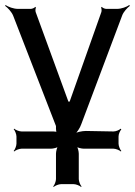

<svg xmlns="http://www.w3.org/2000/svg" viewBox="-35 -519 533 758"><path d="M50 68H166C175 68 192 64 197 59L195 57C190 62 186 79 186 88V188C186 197 180 212 175 217L177 219C182 214 197 208 206 208H256C265 208 280 214 285 219L287 217C282 212 276 197 276 188V88C276 79 272 62 267 57L265 59C270 64 287 68 296 68H413C422 68 437 74 442 79L444 77C439 72 433 57 433 48V20C433 10 439 -3 444 -8L441 -11C437 -6 423 0 413 0L304 -2C289 -2 265 3 256 10L258 13C268 6 281 -14 286 -29L447 -457C452 -472 468 -489 478 -496L475 -499C466 -492 444 -484 428 -484H384C379 -484 369 -488 367 -492L364 -489C366 -486 367 -476 365 -471L240 -118H235L106 -471C104 -476 105 -486 107 -489L104 -492C102 -488 92 -484 87 -484H35C19 -484 -3 -492 -13 -499L-15 -496C-5 -489 11 -472 17 -457L185 -24C185 -24 187 -19 187 -19L186 -23C186 -23 186 -18 186 -17V-11C186 -6 187 4 190 7L193 4C190 1 180 0 176 0H50C41 0 26 -6 21 -11L19 -9C24 -4 30 11 30 20V48C30 57 24 72 19 77L21 79C26 74 41 68 50 68Z"/></svg>

Font: Gamestation Storm
Style: Regular
Weight: 400
Designer: Jonas Hecksher
Foundry: Jonas Hecksher, Playtypeª, e-types AS
Version: Version 1.003